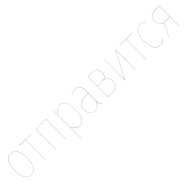

<svg xmlns="http://www.w3.org/2000/svg" viewBox="325 -1917 3495 3495"><g transform="rotate(-45 2072.5 -169.0)"><path d="M230 -526.9Q307.1 -526.9 349.6 -461.2Q392.1 -395.5 392.1 -262.2Q392.1 -125 349.1 -58.1Q306.2 8.8 228 8.8Q150.4 8.8 107.7 -57.9Q64.9 -124.5 64.9 -257.8Q64.9 -394 108.6 -460.4Q152.3 -526.9 230 -526.9ZM66.9 -257.8Q66.9 -125 108.9 -59.1Q150.9 6.8 228 6.8Q305.2 6.8 347.7 -59.8Q390.1 -126.5 390.1 -262.2Q390.1 -394.5 348.4 -459.7Q306.6 -524.9 230 -524.9Q153.3 -524.9 110.1 -458.7Q66.9 -392.6 66.9 -257.8Z M755.9 -517.1V-515.1H600.6V0H598.6V-515.1H443.8V-517.1Z M1132.8 0V-515.1H871.6V0H869.6V-517.1H1134.8V0Z M1487.3 -526.9Q1631.3 -526.9 1631.3 -264.2Q1631.3 -131.3 1593.8 -61.3Q1556.2 8.8 1483.4 8.8Q1396 8.8 1340.3 -98.1V189.9H1338.4V-517.1H1340.3V-421.9Q1400.9 -526.9 1487.3 -526.9ZM1483.4 6.8Q1555.2 6.8 1592.3 -62.5Q1629.4 -131.8 1629.4 -264.2Q1629.4 -524.9 1487.3 -524.9Q1440.9 -524.9 1405.8 -497.8Q1370.6 -470.7 1340.3 -418.9V-101.1Q1397.9 6.8 1483.4 6.8Z M2010.7 -109.9Q2010.7 -53.2 2019.5 -28.1Q2028.3 -2.9 2053.7 6.8L2052.7 8.8Q2026.9 -1.5 2017.6 -26.1Q2008.3 -50.8 2008.3 -104.5Q1963.9 8.8 1871.6 8.8Q1810.5 8.8 1777.1 -33.7Q1743.7 -76.2 1743.7 -145Q1743.7 -221.2 1788.6 -262.7Q1833.5 -304.2 1916.5 -304.2H2008.3V-372.1Q2008.3 -446.3 1981.7 -485.6Q1955.1 -524.9 1894.5 -524.9Q1839.4 -524.9 1773.4 -491.2V-493.2Q1837.9 -526.9 1894.5 -526.9Q1956.1 -526.9 1983.4 -487.3Q2010.7 -447.8 2010.7 -372.1ZM1871.6 6.8Q1919.9 6.8 1952.6 -22Q1985.4 -50.8 2008.3 -108.4V-301.8H1916.5Q1834.5 -301.8 1790 -261Q1745.6 -220.2 1745.6 -145Q1745.6 -76.7 1778.3 -34.9Q1811 6.8 1871.6 6.8Z M2358.4 -279.8Q2417 -278.8 2449.7 -245.8Q2482.4 -212.9 2482.4 -151.9Q2482.4 -77.1 2439.2 -38.6Q2396 0 2328.1 0H2216.3V-513.2Q2280.3 -527.8 2330.1 -527.8Q2394 -527.8 2425.5 -491.2Q2457 -454.6 2457 -396Q2457 -343.3 2431.4 -312.5Q2405.8 -281.7 2358.4 -279.8ZM2330.1 -525.9Q2282.7 -525.9 2218.3 -511.2V-280.8H2348.1Q2400.4 -280.8 2427.7 -311.8Q2455.1 -342.8 2455.1 -396Q2455.1 -453.6 2424.3 -489.7Q2393.6 -525.9 2330.1 -525.9ZM2328.1 -2Q2395.5 -2 2438 -40.3Q2480.5 -78.6 2480.5 -151.9Q2480.5 -212.9 2446.8 -245.8Q2413.1 -278.8 2350.1 -278.8H2218.3V-2Z M2919.9 -517.1V0H2918V-394V-515.1L2651.9 0H2648.9V-517.1H2650.9V-121.1V-2L2917 -517.1Z M3345.7 -517.1V-515.1H3190.4V0H3188.5V-515.1H3033.7V-517.1Z M3563.5 -526.9Q3625.5 -526.9 3668.5 -477.1L3666.5 -476.1Q3624 -524.9 3563.5 -524.9Q3484.9 -524.9 3442.1 -456.5Q3399.4 -388.2 3399.4 -255.9Q3399.4 -126.5 3444.1 -59.8Q3488.8 6.8 3561.5 6.8Q3624 6.8 3669.4 -44.9L3671.4 -43.9Q3625.5 8.8 3561.5 8.8Q3487.3 8.8 3442.4 -58.3Q3397.5 -125.5 3397.5 -255.9Q3397.5 -389.2 3440.9 -458Q3484.4 -526.9 3563.5 -526.9Z M3939.5 -517.1H4043.5V0H4041.5V-238.8H3890.1L3778.3 0H3776.4L3888.2 -239.3Q3844.7 -243.2 3816.7 -280.5Q3788.6 -317.9 3788.6 -374Q3788.6 -444.3 3825 -480.7Q3861.3 -517.1 3939.5 -517.1ZM3893.6 -241.2H4041.5V-515.1H3939.5Q3861.8 -515.1 3826.2 -479.2Q3790.5 -443.4 3790.5 -374Q3790.5 -313.5 3821.5 -277.3Q3852.5 -241.2 3893.6 -241.2Z"/></g></svg>

Font: Fira Sans Compressed Two
Style: Regular
Weight: 100
Width: 1
Designer: Carrois Corporate & Edenspiekermann AG
Foundry: Carrois Corporate GbR & Edenspiekermann AG
Version: Version 4.203;PS 004.203;hotconv 1.0.88;makeotf.lib2.5.64775